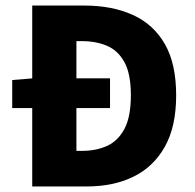

<svg xmlns="http://www.w3.org/2000/svg" viewBox="-20 -671 700 691"><path d="M24 -282V-383L98 -389H376V-282ZM96 0V-651H284Q383 -651 457.5 -617.5Q532 -584 573 -513Q614 -442 614 -328Q614 -215 573 -142.5Q532 -70 460 -35Q388 0 293 0ZM255 -128H274Q326 -128 365.5 -146Q405 -164 428 -207.5Q451 -251 451 -328Q451 -405 428 -447Q405 -489 365.5 -506Q326 -523 274 -523H255Z"/></svg>

Font: Source Sans 3 ExtraBold
Style: Regular
Weight: 800
Designer: Paul D. Hunt
Foundry: Adobe
Version: Version 3.052;hotconv 1.1.0;makeotfexe 2.6.0